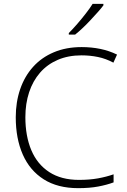

<svg xmlns="http://www.w3.org/2000/svg" viewBox="-20 -969 660 999"><path d="M404 -681Q335 -681 280.5 -657.5Q226 -634 188.5 -591Q151 -548 131.5 -489Q112 -430 112 -359Q112 -261 143 -187.5Q174 -114 236.5 -73.5Q299 -33 391 -33Q446 -33 490 -41Q534 -49 571 -62V-20Q536 -7 491 1.5Q446 10 387 10Q280 10 207.5 -36Q135 -82 98.5 -165Q62 -248 62 -359Q62 -438 85 -505Q108 -572 152 -621Q196 -670 260 -697Q324 -724 405 -724Q456 -724 502 -714.5Q548 -705 589 -685L570 -643Q531 -664 489.5 -672.5Q448 -681 404 -681ZM518 -941Q506 -925 488.5 -905.5Q471 -886 451.5 -865Q432 -844 411.5 -824.5Q391 -805 371 -789H338V-797Q358 -817 381.5 -844Q405 -871 427 -899.5Q449 -928 462 -949H518Z"/></svg>

Font: Noto Sans Oriya ExtraLight
Style: Regular
Weight: 250
Version: Version 2.003